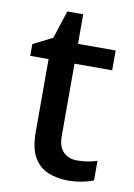

<svg xmlns="http://www.w3.org/2000/svg" viewBox="-78 -711 540 773"><g transform="rotate(10 191.5 -325.0)"><path d="M277 -76Q298 -76 320 -79.5Q342 -83 358 -89V-9Q340 -1 311.5 4.5Q283 10 254 10Q210 10 173 -5Q136 -20 114.5 -57Q93 -94 93 -160V-458H18V-506L97 -546L134 -660H199V-539H353V-458H199V-162Q199 -118 220.5 -97Q242 -76 277 -76Z"/></g></svg>

Font: Noto Sans Sinhala Medium
Style: Regular
Weight: 500
Designer: Jelle Bosma - Monotype Design Team
Foundry: Monotype Imaging Inc.
Version: Version 2.006; ttfautohint (v1.8.4.7-5d5b)